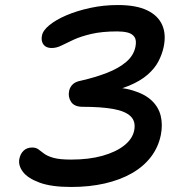

<svg xmlns="http://www.w3.org/2000/svg" viewBox="-20 -732 740 764"><path d="M263 12Q184 12 137 -5.5Q90 -23 71 -48.5Q52 -74 57 -100Q61 -120 74 -132.5Q87 -145 108 -145Q123 -145 132.5 -138Q142 -131 155 -121Q168 -111 192.5 -104Q217 -97 263 -97Q334 -97 387.5 -112Q441 -127 474 -153Q507 -179 514 -213Q521 -249 499.5 -269.5Q478 -290 430 -298.5Q382 -307 309 -307Q276 -307 263 -326.5Q250 -346 255 -370Q258 -385 269 -396Q280 -407 302 -411Q359 -424 405.5 -442Q452 -460 482 -485.5Q512 -511 519 -546Q524 -572 515 -585Q506 -598 488 -602.5Q470 -607 447 -607Q386 -607 343.5 -597Q301 -587 273 -574Q245 -561 225 -551Q205 -541 186 -541Q171 -541 161.5 -547Q152 -553 148 -564.5Q144 -576 147 -590Q150 -610 176 -631.5Q202 -653 244 -671Q286 -689 339 -700.5Q392 -712 449 -712Q522 -712 565.5 -691Q609 -670 625.5 -632.5Q642 -595 631 -544Q625 -516 610.5 -488Q596 -460 567.5 -435Q539 -410 493.5 -391Q448 -372 382 -361L385 -387Q458 -387 507 -372.5Q556 -358 583.5 -332Q611 -306 619.5 -271Q628 -236 620 -195Q610 -146 580.5 -107.5Q551 -69 504.5 -42.5Q458 -16 397 -2Q336 12 263 12Z"/></svg>

Font: Shantell Sans Medium
Style: Italic
Weight: 500
Italic angle: -11°
Designer: Stephen Nixon, Anya Danilova, Shantell Martin
Foundry: Arrow Type
Version: Version 1.011;[c5ecc13dd]